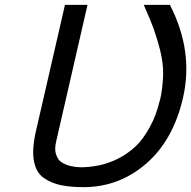

<svg xmlns="http://www.w3.org/2000/svg" viewBox="-20 -749 789 792"><path d="M324 23Q272 23 232 15Q193 7 162 -14Q129 -36 120 -85Q111 -132 128 -207L248 -729H341L212 -167Q204 -134 211 -113Q219 -88 235 -79Q253 -68 272 -64Q294 -59 313 -59Q349 -59 389 -67Q427 -75 466 -94Q504 -113 538 -144Q568 -171 597 -223Q624 -271 639 -334L640 -336Q651 -382 653 -442Q654 -488 640 -544Q629 -587 614 -630Q604 -659 573 -729H681Q779 -537 735 -346Q695 -171 583 -74Q471 23 324 23Z"/></svg>

Font: Miedinger
Style: Italic
Weight: 400
Italic angle: -13°
Version: Version 001.000